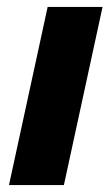

<svg xmlns="http://www.w3.org/2000/svg" viewBox="-20 -536 323 556"><path d="M6 0 118 -516H277L165 0Z"/></svg>

Font: Red Hat Text VF
Style: Italic
Weight: 300
Italic angle: -12°
Designer: Pentagram, MCKL
Foundry: Pentagram, MCKL
Version: Version 1.023